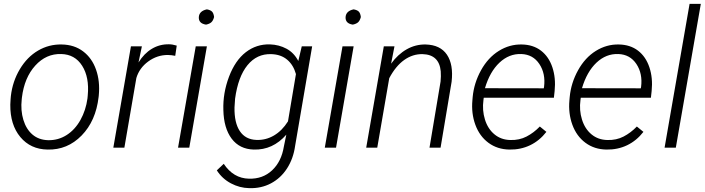

<svg xmlns="http://www.w3.org/2000/svg" viewBox="-20 -770 3678 1001"><path d="M36.6 -269Q45.4 -345.7 83.5 -409.4Q121.6 -473.1 178.5 -506.3Q235.4 -539.6 301.8 -538.1Q367.2 -537.1 413.3 -502.2Q459.5 -467.3 480.7 -407Q502 -346.7 495.1 -273.4L494.1 -264.2Q479.5 -139.2 405.5 -63.5Q331.5 12.2 228 9.8Q139.2 8.3 85.9 -55.7Q32.7 -119.6 33.7 -224.6L35.2 -252.4ZM93.3 -252.4Q86.9 -194.3 101.8 -145.3Q116.7 -96.2 149.4 -68.4Q182.1 -40.5 231 -39.1Q283.7 -38.1 327.4 -65.9Q371.1 -93.8 399.4 -144.5Q427.7 -195.3 436 -256.8L437.5 -272.9Q446.3 -367.2 408.4 -427Q370.6 -486.8 298.8 -488.3Q220.7 -490.7 163.8 -428Q106.9 -365.2 94.2 -261.2Z M893.6 -479Q874.5 -482.9 855 -483.4Q799.3 -483.4 752.9 -449.5Q706.5 -415.5 690.9 -363.3L628.4 0H570.8L662.6 -528.3H719.7L702.1 -444.3Q731 -491.2 771.7 -515.6Q812.5 -540 861.3 -539.1Q878.4 -539.1 901.4 -532.2Z M966.8 0H908.2L1000.5 -528.3H1058.6ZM1016.6 -681.2Q1019 -712.9 1058.6 -721.2Q1077.6 -717.8 1085.7 -709.2Q1093.8 -700.7 1096.2 -681.2Q1091.3 -662.6 1082 -654.1Q1072.8 -645.5 1054.2 -641.6Q1014.6 -647.5 1016.6 -681.2Z M1387.2 -538.6Q1434.6 -537.1 1473.6 -516.1Q1512.7 -495.1 1535.2 -452.1L1553.2 -528.3H1607.4L1518.6 -9.3Q1509.3 57.1 1476.6 107.9Q1443.8 158.7 1392.8 185.8Q1341.8 212.9 1279.3 210.9Q1229.5 210 1184.1 186Q1138.2 161.6 1110.4 118.2L1146.5 84Q1196.8 159.7 1277.8 161.6Q1350.1 163.6 1398.7 117.9Q1447.3 72.3 1460 -6.3L1472.7 -67.9Q1402.3 12.7 1303.2 9.8Q1229 7.8 1187.7 -47.1Q1146.5 -102.1 1144.5 -196.8Q1141.6 -284.2 1173.8 -369.6Q1206.1 -455.1 1261.5 -497.8Q1316.9 -540.5 1387.2 -538.6ZM1205.6 -255.4 1202.6 -210Q1201.2 -129.9 1230.5 -86.2Q1259.8 -42.5 1316.9 -40.5Q1365.7 -38.6 1408.2 -63.5Q1450.7 -88.4 1481.4 -137.2L1522.9 -383.8Q1509.8 -431.2 1477.3 -458.7Q1444.8 -486.3 1394 -487.8Q1319.3 -490.2 1270.3 -430.2Q1221.2 -370.1 1205.6 -255.4Z M1731.9 0H1673.3L1765.6 -528.3H1823.7ZM1781.7 -681.2Q1784.2 -712.9 1823.7 -721.2Q1842.8 -717.8 1850.8 -709.2Q1858.9 -700.7 1861.3 -681.2Q1856.4 -662.6 1847.2 -654.1Q1837.9 -645.5 1819.3 -641.6Q1779.8 -647.5 1781.7 -681.2Z M2036.6 -528.3 2019 -438Q2054.2 -486.8 2100.3 -512.9Q2146.5 -539.1 2199.2 -538.1Q2275.4 -536.1 2310.1 -484.9Q2344.7 -433.6 2334.5 -343.8L2276.9 0H2219.2L2276.9 -344.7Q2279.8 -372.6 2277.8 -398.4Q2269.5 -485.4 2183.1 -487.8Q2131.8 -488.8 2087.4 -457.3Q2043 -425.8 2009.3 -362.3L1946.8 0H1889.2L1981 -528.3Z M2636.2 9.8Q2572.8 8.8 2526.4 -25.6Q2480 -60.1 2458.3 -119.4Q2436.5 -178.7 2442.9 -247.6L2444.3 -264.2Q2451.2 -337.4 2487.8 -403.6Q2524.4 -469.7 2580.6 -504.6Q2636.7 -539.6 2700.7 -538.1Q2759.8 -537.1 2800.5 -505.9Q2841.3 -474.6 2859.9 -418.9Q2878.4 -363.3 2871.6 -295.9L2867.7 -260.3H2502L2500.5 -248.5Q2493.2 -195.3 2508.3 -146.7Q2523.4 -98.1 2557.9 -69.6Q2592.3 -41 2640.6 -40Q2687.5 -38.6 2725.1 -58.1Q2762.7 -77.6 2794.4 -110.4L2828.6 -82.5Q2793 -36.6 2743.9 -12.9Q2694.8 10.7 2636.2 9.8ZM2697.8 -488.3Q2634.3 -490.7 2584 -443.4Q2533.7 -396 2508.3 -310.1L2814.9 -309.6L2816.4 -316.9Q2825.2 -386.2 2792 -436.3Q2758.8 -486.3 2697.8 -488.3Z M3142.1 9.8Q3078.6 8.8 3032.2 -25.6Q2985.8 -60.1 2964.1 -119.4Q2942.4 -178.7 2948.7 -247.6L2950.2 -264.2Q2957 -337.4 2993.7 -403.6Q3030.3 -469.7 3086.4 -504.6Q3142.6 -539.6 3206.5 -538.1Q3265.6 -537.1 3306.4 -505.9Q3347.2 -474.6 3365.7 -418.9Q3384.3 -363.3 3377.4 -295.9L3373.5 -260.3H3007.8L3006.3 -248.5Q2999 -195.3 3014.2 -146.7Q3029.3 -98.1 3063.7 -69.6Q3098.1 -41 3146.5 -40Q3193.4 -38.6 3231 -58.1Q3268.6 -77.6 3300.3 -110.4L3334.5 -82.5Q3298.8 -36.6 3249.8 -12.9Q3200.7 10.7 3142.1 9.8ZM3203.6 -488.3Q3140.1 -490.7 3089.8 -443.4Q3039.6 -396 3014.2 -310.1L3320.8 -309.6L3322.3 -316.9Q3331.1 -386.2 3297.9 -436.3Q3264.6 -486.3 3203.6 -488.3Z M3503.4 0H3444.8L3575.2 -750H3633.8Z"/></svg>

Font: Roboto Light
Style: Italic
Weight: 300
Italic angle: -12°
Designer: Google
Version: Version 2.134; 2016; ttfautohint (v1.6)